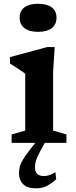

<svg xmlns="http://www.w3.org/2000/svg" viewBox="-20 -756 400 1016"><path d="M181.5 -587.5Q135 -587.5 109.5 -607Q84 -626.5 84 -662.5Q84 -698.5 109.5 -717.2Q135 -736 181.5 -736Q228.5 -736 253.8 -717.2Q279 -698.5 279 -662.5Q279 -626.5 253.8 -607Q228.5 -587.5 181.5 -587.5ZM269.5 -507 261 -375.5V-65L331.5 -44.5V0H41.5V-44.5L113.5 -65V-365Q108 -370.5 94.5 -379.8Q81 -389 64.5 -399.5Q48 -410 33 -419.5V-454L230 -507ZM195 40Q182.5 63 176 79Q169.5 95 167.2 107Q165 119 165 130Q165 152.5 177 164Q189 175.5 211 175.5Q226 175.5 239.2 171.5Q252.5 167.5 273 155L277.5 193Q246.5 219.5 223.5 230Q200.5 240.5 171.5 240.5Q124 240.5 102.2 218.5Q80.5 196.5 80.5 159Q80.5 142 85 125.2Q89.5 108.5 102.5 86.8Q115.5 65 140.5 33.5L190.5 -31H234Z"/></svg>

Font: Newsreader 9pt SemiBold
Style: Regular
Weight: 600
Designer: Hugues Gentile
Foundry: Production Type
Version: Version 1.003